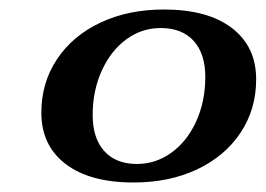

<svg xmlns="http://www.w3.org/2000/svg" viewBox="-20 -730 559 404"><path d="M67 -493Q67 -556 100 -605.5Q133 -655 191.5 -682.5Q250 -710 325 -710Q417 -710 468 -671Q519 -632 519 -563Q519 -500 486 -450.5Q453 -401 394.5 -373.5Q336 -346 261 -346Q169 -346 118 -385Q67 -424 67 -493ZM412 -568Q412 -617 387.5 -644Q363 -671 318 -671Q278 -671 245.5 -647Q213 -623 194 -581Q175 -539 175 -488Q175 -439 199.5 -412Q224 -385 268 -385Q308 -385 341 -409Q374 -433 393 -475Q412 -517 412 -568Z"/></svg>

Font: Fahkwang
Style: Bold Italic
Weight: 700
Italic angle: -10°
Designer: Suppakit Chalermlarp | Katatrad Co.,Ltd.
Foundry: Cadson Demak Co.,Ltd.
Version: Version 1.000; ttfautohint (v1.6)